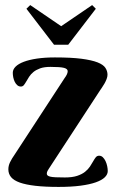

<svg xmlns="http://www.w3.org/2000/svg" viewBox="-20 -735 467 763"><path d="M236.8 -424.8Q241.7 -431.2 245.4 -438.5Q249 -445.8 249 -452.1Q249 -461.4 234.4 -465.3Q219.7 -469.2 180.2 -469.2Q155.8 -469.2 139.6 -463.4Q123.5 -457.5 113 -449Q102.5 -440.4 95.9 -430.2Q89.4 -419.9 84.5 -411.4Q79.6 -402.8 75 -397Q70.3 -391.1 63 -391.1Q54.7 -391.1 48.6 -396.5Q42.5 -401.9 38.6 -409.9Q34.7 -418 32.7 -427.5Q30.8 -437 30.8 -445.8Q30.8 -459 42 -470.2Q53.2 -481.4 74.7 -489.5Q96.2 -497.6 127.2 -502.2Q158.2 -506.8 198.2 -506.8Q263.2 -506.8 304 -501.5Q344.7 -496.1 367.7 -487.1Q390.6 -478 398.9 -465.3Q407.2 -452.6 407.2 -438Q407.2 -430.2 403.6 -420.7Q399.9 -411.1 394.8 -402.3Q389.6 -393.6 384.5 -386Q379.4 -378.4 377 -375L173.8 -64Q172.4 -61.5 169.2 -56.4Q166 -51.3 166 -44.9Q166 -41 168.7 -38.1Q171.4 -35.2 179 -33.2Q186.5 -31.2 200.7 -30.5Q214.8 -29.8 237.8 -29.8Q267.1 -29.8 286.4 -36.1Q305.7 -42.5 317.9 -52.2Q330.1 -62 337.4 -73Q344.7 -84 350.1 -93.8Q355.5 -103.5 360.6 -109.9Q365.7 -116.2 374 -116.2Q382.3 -116.2 388.7 -110.1Q395 -104 399.4 -94.7Q403.8 -85.4 406 -74.7Q408.2 -64 408.2 -55.2Q408.2 -42 396.5 -30.5Q384.8 -19 360.8 -10.5Q336.9 -2 300 2.9Q263.2 7.8 212.9 7.8Q158.7 7.8 120.6 3.4Q82.5 -1 58.6 -9.5Q34.7 -18.1 23.9 -31.2Q13.2 -44.4 13.2 -62Q13.2 -76.2 19.8 -90.1Q26.4 -104 39.1 -122.1ZM194.8 -557.1 85 -700.2 100.1 -714.8 223.1 -630.9 346.2 -714.8 360.8 -700.2 251 -557.1Z"/></svg>

Font: Berkshire Swash
Style: Regular
Weight: 400
Designer: Astigmatic (AOETI)
Foundry: Astigmatic (AOETI)
Version: Version 1.001